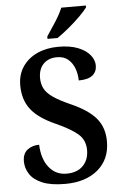

<svg xmlns="http://www.w3.org/2000/svg" viewBox="-62 -974 650 1027"><g transform="rotate(-5 263.5 -460.5)"><path d="M246 10Q169 10 123 -9.5Q77 -29 56.5 -61Q36 -93 36 -129Q36 -171 62 -191Q88 -211 125 -211Q128 -134 164 -89Q200 -44 258 -44Q315 -44 346.5 -76Q378 -108 378 -160Q378 -214 340.5 -246.5Q303 -279 225 -314Q132 -355 92 -407Q52 -459 52 -536Q52 -594 81 -636.5Q110 -679 160 -701.5Q210 -724 273 -724Q336 -724 378.5 -707Q421 -690 442.5 -663Q464 -636 464 -607Q464 -573 440 -554Q416 -535 366 -535Q366 -568 355 -598.5Q344 -629 321 -649Q298 -669 261 -669Q215 -669 188 -641.5Q161 -614 161 -566Q161 -534 174 -509Q187 -484 220 -461Q253 -438 312 -412Q403 -372 445.5 -322.5Q488 -273 488 -197Q488 -101 422 -45.5Q356 10 246 10ZM219 -784Q240 -815 266.5 -856Q293 -897 307 -931H439V-921Q427 -904 398.5 -875.5Q370 -847 335.5 -818.5Q301 -790 273 -771H219Z"/></g></svg>

Font: Noto Serif Myanmar SemiCondensed SemiBold
Style: Regular
Weight: 600
Width: 4
Designer: Ben Mitchell and the Monotype Design Team
Foundry: Monotype Imaging Inc.
Version: Version 2.106; ttfautohint (v1.8.4.7-5d5b)